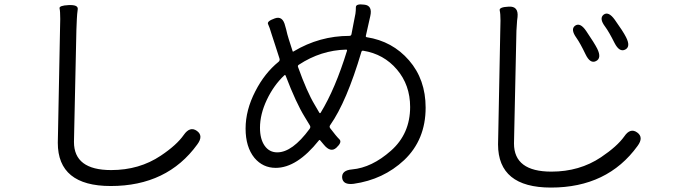

<svg xmlns="http://www.w3.org/2000/svg" viewBox="-20 -792 3040 867"><path d="M480 48Q241 48 241 -147Q241 -171 242 -195L251 -658Q252 -682 252 -706Q252 -741 249 -754Q246 -767 290 -769Q334 -771 331 -750Q328 -729 327 -706Q326 -682 325 -658L315 -199Q314 -175 314 -151Q314 -24 482 -24Q609 -24 706 -89Q778 -137 810 -183Q838 -223 869 -201Q900 -179 871 -140Q735 48 480 48Z M1577 38Q1529 44 1525 11Q1522 -23 1570 -27Q1659 -35 1745.5 -111.5Q1832 -188 1832 -309Q1832 -408 1772.5 -478Q1713 -548 1620 -563Q1614 -564 1612 -558Q1545 -332 1471 -227Q1466 -220 1471 -213Q1499 -176 1512.5 -163Q1526 -150 1499 -125Q1473 -101 1442 -139L1426 -158Q1423 -162 1420 -158Q1321 -34 1225 -34Q1167 -34 1129 -79Q1089 -128 1089 -211.5Q1089 -295 1133 -380Q1175 -462 1238 -513Q1245 -519 1242 -528L1222 -590Q1214 -613 1207 -636Q1197 -670 1190.5 -683Q1184 -696 1221 -709Q1257 -722 1268 -674L1272 -660Q1277 -637 1284 -615L1301 -562Q1302 -557 1306 -560Q1423 -630 1558 -630Q1565 -630 1567 -637L1576 -684Q1581 -707 1585 -730Q1587 -743 1587 -759.5Q1587 -776 1625 -771Q1663 -767 1652 -719L1632 -630Q1631 -625 1636 -624Q1752 -606 1827 -519.5Q1902 -433 1902 -306Q1902 -161 1805 -69Q1711 19 1577 38ZM1232 -104Q1300 -104 1378 -210Q1384 -218 1379 -226L1356 -264Q1317 -327 1270 -450Q1268 -455 1264 -452Q1216 -407 1185 -341.5Q1154 -276 1154 -215Q1154 -164 1175 -134Q1196 -104 1232 -104ZM1422 -283Q1425 -279 1428 -283Q1494 -391 1547 -563Q1548 -568 1543 -568Q1429 -565 1330 -500Q1323 -496 1326 -489Q1366 -377 1401 -319Z M2468 55Q2229 55 2229 -140Q2229 -164 2230 -188L2239 -651Q2240 -675 2240 -699Q2240 -730 2236.5 -745Q2233 -760 2277 -762Q2322 -765 2317 -715L2315 -699Q2313 -676 2312 -653L2302 -192Q2301 -168 2301 -144Q2301 -17 2470 -17Q2597 -17 2694 -82Q2767 -131 2799 -176Q2826 -216 2857 -194Q2888 -172 2859 -133Q2723 55 2468 55ZM2671 -516Q2645 -503 2624 -547Q2600 -597 2583 -621Q2555 -660 2577 -676Q2600 -692 2627 -652Q2665 -596 2677 -572Q2698 -529 2671 -516ZM2803 -568Q2777 -555 2755 -598Q2730 -648 2713 -671Q2684 -709 2706 -726Q2728 -742 2756 -703Q2794 -650 2807 -624Q2829 -581 2803 -568Z"/></svg>

Font: Resource Han Rounded JP Normal
Style: Regular
Weight: 350
Designer: Cyano Hao (round all glyphs); Ryoko NISHIZUKA 西塚涼子 (kana, bopomofo & ideographs); Paul D. Hunt (Latin, Greek & Cyrillic)
Foundry: Cyano Hao
Version: 0.990